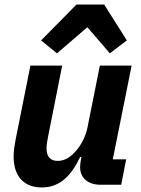

<svg xmlns="http://www.w3.org/2000/svg" viewBox="-20 -814 622 846"><path d="M317 -794 161 -636 231 -579 365 -694 464 -579 539 -636 439 -794ZM114 -525 49 -200C44 -173 40 -150 40 -124C40 -38 85 12 164 12C244 12 294 -40 333 -122H339L336 -107C335 -102 333 -88 333 -77C333 -28 371 0 421 0H514L536 -112H477L560 -525H420L366 -255C358 -215 341 -181 318 -153C295 -125 268 -105 234 -105C200 -105 185 -126 185 -160C185 -175 188 -194 192 -213L254 -525Z"/></svg>

Font: LVC Sans
Style: Bold Italic
Weight: 700
Italic angle: -11.31°
Designer: Mike Abbink, Paul van der Laan, Pieter van Rosmalen
Foundry: Bold Monday
Version: Version 3.0